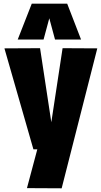

<svg xmlns="http://www.w3.org/2000/svg" viewBox="-20 -809 547 1040"><path d="M126 210 182 0H161L4 -547L197 -548L258 -147L319 -548L507 -547L314 211ZM76 -595 152 -789H344L419 -595H278L247 -710L216 -595Z"/></svg>

Font: Georama SemiCondensed ExtraBold
Style: Regular
Weight: 800
Width: 4
Designer: Jean-Baptiste Levee
Foundry: Production Type
Version: Version 1.000